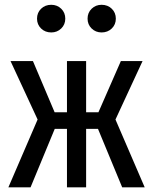

<svg xmlns="http://www.w3.org/2000/svg" viewBox="-20 -802 655 822"><path d="M348.7 0H266.7V-250.3H214.4L110.8 0H15.9L141 -290.3L25.1 -540.5H121L213.8 -321.5H266.7V-540.5H348.7V-321.5H401.5L497.4 -540.5H590.3L474.4 -290.3L599.5 0H503.1L399.5 -250.3H348.7ZM138.5 -722.1Q138.5 -747.7 155.9 -764.6Q173.3 -781.5 199.5 -781.5Q224.6 -781.5 242.1 -764.6Q259.5 -747.7 259.5 -722.1Q259.5 -696.9 242.1 -680Q224.6 -663.1 199.5 -663.1Q173.3 -663.1 155.9 -680Q138.5 -696.9 138.5 -722.1ZM354.9 -722.1Q354.9 -747.7 372.3 -764.6Q389.7 -781.5 414.9 -781.5Q441 -781.5 458.5 -764.6Q475.9 -747.7 475.9 -722.1Q475.9 -696.9 458.5 -680Q441 -663.1 414.9 -663.1Q389.7 -663.1 372.3 -680Q354.9 -696.9 354.9 -722.1Z"/></svg>

Font: Fira Code Fixed Retina
Style: Regular
Weight: 450
Monospace: yes
Designer: Carrois Corporate, Edenspiekermann AG, Nikita Prokopov
Foundry: Carrois Corporate, Edenspiekermann AG, Nikita Prokopov
Version: Version 5.002